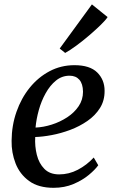

<svg xmlns="http://www.w3.org/2000/svg" viewBox="-20 -864 542 894"><path d="M437.5 -94.5Q423 -74 393.5 -49.5Q364 -25 322.2 -7.2Q280.5 10.5 229.5 10.5Q159 10.5 115.5 -21.2Q72 -53 52.5 -103.2Q33 -153.5 34 -208.5Q34.5 -280 56.8 -343.5Q79 -407 118.5 -455.8Q158 -504.5 211 -532.5Q264 -560.5 326.5 -560.5Q398.5 -560.5 432.8 -526.5Q467 -492.5 467 -441.5Q467.5 -396 445.5 -361Q423.5 -326 387 -300.8Q350.5 -275.5 307 -259.2Q263.5 -243 220.8 -235Q178 -227 144 -226Q141.5 -183 151.5 -143Q161.5 -103 186.8 -77.5Q212 -52 255.5 -52Q301 -52 342.2 -73.5Q383.5 -95 416.5 -130.5ZM304 -511.5Q268.5 -511.5 240.8 -489Q213 -466.5 192.8 -430.2Q172.5 -394 160.8 -351.8Q149 -309.5 145.5 -270Q182 -271.5 220.8 -283.8Q259.5 -296 292.8 -317.8Q326 -339.5 346.2 -369.5Q366.5 -399.5 366.5 -437Q366 -474 349.5 -492.8Q333 -511.5 304 -511.5ZM258 -638 408 -843.5 481 -784.5Q472.5 -771 449.2 -748.2Q426 -725.5 396 -699.8Q366 -674 335.8 -651.8Q305.5 -629.5 283.5 -617.5Z"/></svg>

Font: Merriweather Text Regular
Style: Italic
Weight: 400
Italic angle: -7.8°
Designer: Eben Sorkin
Foundry: Eben Sorkin
Version: Version 2.100; ttfautohint (v1.7.19-72a1) -l 8 -r 50 -G 200 